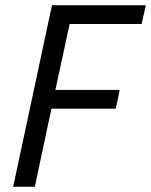

<svg xmlns="http://www.w3.org/2000/svg" viewBox="-20 -708 573 728"><path d="M30 0 177 -688H533L517 -617H244L190 -367H434L419 -296H175L112 0Z"/></svg>

Font: Saira SemiCondensed
Style: Italic
Weight: 400
Width: 4
Italic angle: -12°
Designer: Hector Gatti with collaboration of the Omnibus-Type team
Foundry: Omnibus-Type
Version: Version 1.101